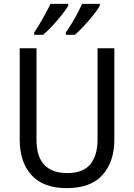

<svg xmlns="http://www.w3.org/2000/svg" viewBox="-20 -964 694 994"><path d="M572 -242Q572 -127 511 -58.5Q450 10 325 10Q206 10 144 -56.5Q82 -123 82 -243V-714H169V-240Q169 -68 329 -68Q410 -68 447.5 -113.5Q485 -159 485 -241V-714H572ZM497 -934Q486 -915 463.5 -886.5Q441 -858 415 -830Q389 -802 368 -784H321V-796Q335 -816 351.5 -843Q368 -870 382 -897Q396 -924 405 -944H497ZM333 -934Q322 -915 300 -887Q278 -859 252 -831Q226 -803 203 -784H157V-796Q171 -816 187 -843Q203 -870 217.5 -897Q232 -924 241 -944H333Z"/></svg>

Font: Noto Sans Hebrew SemiCondensed
Style: Regular
Weight: 400
Width: 4
Designer: Monotype Design Team
Foundry: Monotype Imaging Inc.
Version: Version 2.004; ttfautohint (v1.8.4.7-5d5b)